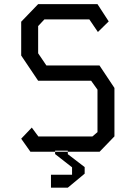

<svg xmlns="http://www.w3.org/2000/svg" viewBox="-20 -716 640 906"><path d="M160 -696.5 80 -613.5V-454L160 -335H410L440 -293V-92.5L416 -72H161L130 -114L80 -61.5L123.5 0H450L520 -72.5V-301L449.5 -407H199L160 -464.5V-593L189.5 -624.5H401.5L442 -565L493 -615L440 -696.5ZM220.5 108.5H320V73.5L240 11V-5H300V11.5L379.5 72.5V103.5L300 169.5H220.5Z"/></svg>

Font: Kode
Style: Regular
Weight: 400
Monospace: yes
Designer: Isa Ozler
Foundry: Kadena LLC
Version: Version 1.000;gftools[0.9.28]